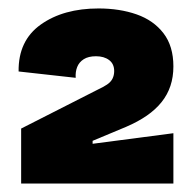

<svg xmlns="http://www.w3.org/2000/svg" viewBox="-20 -704 458 454"><path d="M30 -270V-400L211 -492Q224 -498 233 -504Q242 -510 246 -518Q250 -526 250 -536Q250 -553 238 -562Q226 -571 207 -571Q189 -571 178 -564Q167 -557 162.5 -545.5Q158 -534 159 -520L24 -535Q23 -608 76.5 -646Q130 -684 213 -684Q263 -684 303 -670Q343 -656 366.5 -625.5Q390 -595 390 -547Q390 -522 383 -501Q376 -480 362 -462.5Q348 -445 327 -430.5Q306 -416 278 -404L199 -371V-364L390 -389V-270Z"/></svg>

Font: Bricolage Grotesque 72pt ExtraBold
Style: Regular
Weight: 800
Designer: Mathieu Triay
Foundry: Atelier Triay
Version: Version 1.001;gftools[0.9.33.dev8+g029e19f]